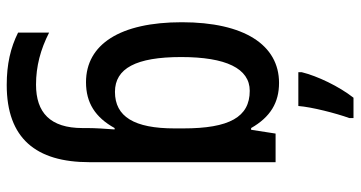

<svg xmlns="http://www.w3.org/2000/svg" viewBox="-264 -542 1046 557"><g transform="rotate(90 258.5 -263.0)"><path d="M322 -754V-766H263C230 -724 200 -661 189 -616V-606H287C290 -645 308 -715 322 -754ZM220 -550C110 -550 44 -449 44 -268C44 -89 108 10 218 10C278 10 320 -17 351 -73H355C353 -48 351 -16 351 5V20C351 114 306 155 225 155C172 155 123 142 74 117V207C118 229 166 240 226 240C381 240 450 155 450 0V-540H367L356 -469H351C319 -525 277 -550 220 -550ZM243 -465C319 -465 352 -406 352 -272V-247C352 -130 318 -74 246 -74C178 -74 145 -135 145 -266C145 -396 178 -465 243 -465Z"/></g></svg>

Font: Noto Sans Lao Looped Condensed Medium
Style: Regular
Weight: 500
Width: 3
Designer: Mark Frömberg, Ben Mitchell
Foundry: The Fontpad Ltd
Version: Version 1.002